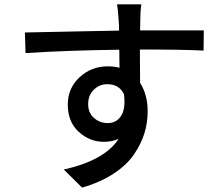

<svg xmlns="http://www.w3.org/2000/svg" viewBox="-20 -815 1040 892"><path d="M389.6 -331.1Q389.6 -291 416.5 -267.1Q443.4 -243.2 480.5 -243.2Q521.5 -243.2 543 -277.3Q564.5 -311.5 555.7 -377.9Q533.2 -423.8 478.5 -423.8Q442.4 -423.8 416 -398.4Q389.6 -373 389.6 -331.1ZM926.8 -673.8 925.8 -580.1Q828.1 -585 629.9 -585Q630.9 -532.2 630.9 -429.7Q666 -375 666 -297.9Q666 -245.1 650.9 -195.8Q635.7 -146.5 602.5 -97.7Q569.3 -48.8 507.8 -8.3Q446.3 32.2 361.3 56.6L276.4 -27.3Q466.8 -70.3 531.2 -169.9Q501 -156.2 461.9 -156.2Q396.5 -156.2 345.7 -202.6Q294.9 -249 294.9 -329.1Q294.9 -405.3 349.6 -456.1Q404.3 -506.8 480.5 -506.8Q511.7 -506.8 535.2 -500L534.2 -584Q295.9 -581.1 98.6 -568.4L95.7 -664.1Q154.3 -665 310.5 -668.5Q466.8 -671.9 533.2 -672.9Q533.2 -681.6 532.7 -699.2Q532.2 -716.8 531.2 -722.7Q527.3 -778.3 523.4 -794.9H636.7Q631.8 -763.7 631.8 -722.7Q630.9 -710.9 630.9 -673.8Z"/></svg>

Font: Gen Shin Gothic Monospace Medium
Style: Regular
Weight: 500
Designer: [Source Han Sans]
Ryoko NISHIZUKA  (kana & ideographs); Paul D. Hunt (Latin, Greek & Cyrillic); Wenlong ZHANG  (bopomofo
Version: Version 1.002.20150607